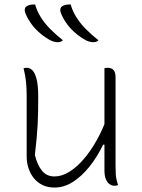

<svg xmlns="http://www.w3.org/2000/svg" viewBox="-20 -833 640 864"><path d="M101 -528Q114 -528 125.5 -517Q137 -506 144.5 -477.5Q152 -449 152 -396Q152 -361 151.5 -331.5Q151 -302 149.5 -273.5Q148 -245 145 -212Q142 -179 137 -135Q149 -88 170 -63.5Q191 -39 225 -39Q259 -39 293 -60.5Q327 -82 358 -118.5Q389 -155 415 -201.5Q441 -248 459 -298V-182H444Q417 -126 382 -82.5Q347 -39 307.5 -14Q268 11 225 11Q195 11 172 0Q149 -11 133 -30.5Q117 -50 108.5 -75.5Q100 -101 100 -129Q100 -175 100 -220.5Q100 -266 100 -311.5Q100 -357 100 -402Q100 -437 97 -465.5Q94 -494 86 -526Q90 -527 93.5 -527.5Q97 -528 101 -528ZM464 -528Q474 -528 482 -524.5Q490 -521 495 -511.5Q500 -502 500 -485Q500 -418 500 -352Q500 -286 500 -220Q500 -154 500 -87Q500 -63 501 -49Q502 -35 504.5 -24.5Q507 -14 511 0Q509 1 506 1.5Q503 2 500.5 2.5Q498 3 495 3Q484 3 473.5 -4Q463 -11 456.5 -26.5Q450 -42 450 -67Q450 -145 450 -221Q450 -297 450 -373Q450 -449 450 -526Q452 -527 454 -527Q456 -527 458.5 -527.5Q461 -528 464 -528ZM138 -813Q146 -784 163 -756.5Q180 -729 205.5 -703Q231 -677 263 -652Q259 -647 252 -645Q245 -643 240 -643Q232 -643 221 -646Q210 -649 199 -656Q175 -670 153.5 -689.5Q132 -709 116.5 -732Q101 -755 93 -777Q90 -785 92 -794Q94 -803 104 -807Q110 -810 114.5 -811Q119 -812 125 -812.5Q131 -813 138 -813ZM298 -813Q306 -784 323 -756.5Q340 -729 365.5 -703Q391 -677 423 -652Q419 -647 412 -645Q405 -643 400 -643Q392 -643 381 -646Q370 -649 359 -656Q335 -670 313.5 -689.5Q292 -709 276.5 -732Q261 -755 253 -777Q250 -785 252 -794Q254 -803 264 -807Q270 -810 274.5 -811Q279 -812 285 -812.5Q291 -813 298 -813Z"/></svg>

Font: Recursive Monospace Casual Light
Style: Regular
Weight: 300
Version: Version 1.047